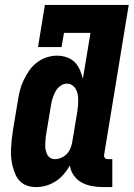

<svg xmlns="http://www.w3.org/2000/svg" viewBox="-20 -755 545 783"><path d="M128 8Q109 8 92 2.5Q75 -3 62.5 -15Q50 -27 43 -43.5Q36 -60 31.5 -77Q27 -94 25.5 -112.5Q24 -131 25 -149.5Q26 -168 28 -187Q30 -206 33 -225L53 -345Q56 -366 61.5 -387Q67 -408 76.5 -428Q86 -448 99 -467Q112 -486 130.5 -500Q149 -514 170 -521Q191 -528 212 -528Q233 -528 252 -521.5Q271 -515 284.5 -501.5Q298 -488 305.5 -470.5Q313 -453 318 -434L349 -621H241L231 -563H135L163 -735H505L405 -126Q404 -122 404.5 -118Q405 -114 407.5 -111Q410 -108 413.5 -107Q417 -106 421 -106H438V8H402Q378 8 355.5 4Q333 0 313.5 -10.5Q294 -21 281 -39.5Q268 -58 265 -80Q255 -62 240.5 -45Q226 -28 207.5 -16Q189 -4 168.5 2Q148 8 128 8ZM204 -106Q217 -106 230.5 -112Q244 -118 253.5 -128.5Q263 -139 268 -152Q273 -165 275 -178L295 -298Q297 -310 298 -322.5Q299 -335 299 -346.5Q299 -358 297 -369.5Q295 -381 289.5 -391Q284 -401 274.5 -407.5Q265 -414 253 -414Q239 -414 226 -404.5Q213 -395 206 -381.5Q199 -368 194.5 -354Q190 -340 188 -326L168 -206Q166 -195 165.5 -184.5Q165 -174 164.5 -164Q164 -154 166 -144Q168 -134 172.5 -125Q177 -116 185.5 -111Q194 -106 204 -106Z"/></svg>

Font: Iosevka Curly Slab Heavy
Style: Italic
Weight: 900
Italic angle: -9°
Monospace: yes
Designer: Belleve Invis
Foundry: Belleve Invis
Version: Version 22.1.2; ttfautohint (v1.8.4)